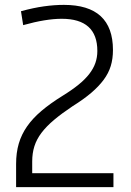

<svg xmlns="http://www.w3.org/2000/svg" viewBox="-20 -768 538 787"><path d="M46 -96Q46 -142 57 -179.5Q68 -217 91 -250Q114 -283 150 -313.5Q186 -344 236 -375Q275 -399 302 -421Q329 -443 346 -465Q363 -487 371 -510Q379 -533 379 -559Q379 -691 233 -691Q168 -691 75 -665L66 -722Q117 -736 160 -742Q203 -748 242 -748Q443 -748 443 -563Q443 -527 434 -497.5Q425 -468 405 -441Q385 -414 354 -387.5Q323 -361 278 -333Q233 -303 201.5 -276.5Q170 -250 150 -223.5Q130 -197 121 -168.5Q112 -140 112 -106V-58H445V-1H46Z"/></svg>

Font: Encode Sans Narrow
Style: Light
Weight: 300
Designer: Pablo Impallari, Andres Torresi
Foundry: Pablo Impallari, Andres Torresi
Version: Version 1.000; ttfautohint (v1.00) -l 8 -r 50 -G 200 -x 14 -